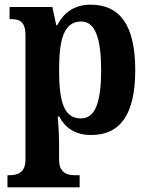

<svg xmlns="http://www.w3.org/2000/svg" viewBox="-20 -566 642 822"><path d="M12 236H321V184H298C272 184 233 176 233 119V51C233 17 230 -38 227 -67H233C260 -19 301 12 370 12C493 12 559 -73 559 -266C559 -460 492 -546 368 -546C296 -546 252 -510 225 -458H221L204 -536H21V-484H28C63 -484 89 -475 89 -414V119C89 176 50 184 23 184H12ZM327 -59C254 -59 233 -128 233 -267C233 -399 254 -474 328 -474C388 -474 413 -400 413 -266C413 -129 388 -59 327 -59Z"/></svg>

Font: Noto Serif Bengali SemiCondensed
Style: Bold
Weight: 700
Width: 4
Designer: Juan Bruce, Universal Thirst, Indian Type Foundry and the Monotype Design Team.
Foundry: Monotype Imaging Inc.
Version: Version 2.003